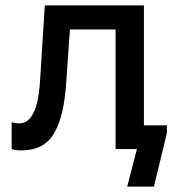

<svg xmlns="http://www.w3.org/2000/svg" viewBox="-20 -552 664 711"><path d="M513 -88H598V-59L550 139H451L487 0H408V-88V-443H239L225 -243Q217 -121 180 -58Q143 5 59 5Q38 5 23 0V-99Q43 -95 51 -95Q118 -95 128 -249L146 -532H513Z"/></svg>

Font: Manrope Medium
Style: Medium
Weight: 500
Designer: Mikhail Sharanda
Foundry: Mikhail Sharanda
Version: Version 4.000;hotconv 1.0.109;makeotfexe 2.5.65596